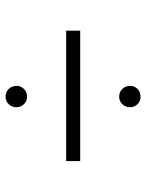

<svg xmlns="http://www.w3.org/2000/svg" viewBox="63 -689 526 692"><g transform="rotate(-90 326.0 -343.0)"><path d="M91.5 -317V-367.5H561.5V-317ZM323.5 -99.5Q307.5 -99.5 296.5 -110.5Q285.5 -121.5 285.5 -137Q285.5 -153.5 296.5 -165Q307.5 -176.5 323.5 -176.5Q340.5 -176.5 351.5 -165Q362.5 -153.5 362.5 -137Q362.5 -121.5 351.5 -110.5Q340.5 -99.5 323.5 -99.5ZM323.5 -508.5Q307.5 -508.5 296.5 -519.8Q285.5 -531 285.5 -546.5Q285.5 -563 296.5 -574.5Q307.5 -586 323.5 -586Q340.5 -586 351.5 -574.5Q362.5 -563 362.5 -546.5Q362.5 -531 351.5 -519.8Q340.5 -508.5 323.5 -508.5Z"/></g></svg>

Font: Overpass ExtraLight
Style: Regular
Weight: 250
Designer: Delve Withrington, Dave Bailey, Thomas Jockin
Foundry: Delve Fonts LLC
Version: Version 4.000